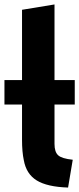

<svg xmlns="http://www.w3.org/2000/svg" viewBox="-24 -816 356 863"><path d="M303 -98 282 27Q188 24 141 -5Q94 -34 83 -96Q75 -133 75 -188V-346H-4V-456H75V-772L221 -796V-456H312V-346H221V-169Q221 -133 237.5 -118Q254 -103 303 -98Z"/></svg>

Font: Repo
Style: Bold
Weight: 700
Designer: Stefan Peev
Foundry: Context Ltd
Version: Version 001.000